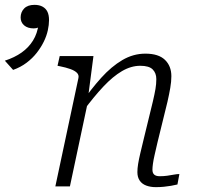

<svg xmlns="http://www.w3.org/2000/svg" viewBox="-188 -768 836 791"><path d="M40 0H100L178 -367L176 -376L197 -537H58L49 -497L59 -495Q84 -490 102 -483.5Q120 -477 129 -468Q138 -459 135 -446ZM461 -182 502 -349Q509 -380 513.5 -406Q518 -432 518 -454Q518 -496 491.5 -521.5Q465 -547 411 -547Q361 -547 316 -520.5Q271 -494 229 -447.5Q187 -401 145 -340L156 -312Q199 -370 238 -411.5Q277 -453 314.5 -475Q352 -497 390 -497Q426 -497 441 -482Q456 -467 456 -442Q456 -422 452.5 -401.5Q449 -381 442 -351L405 -199Q396 -162 390 -136.5Q384 -111 381 -92.5Q378 -74 378 -59Q378 -38 387.5 -24Q397 -10 414.5 -3.5Q432 3 454 3Q471 3 486.5 1.5Q502 0 516.5 -2.5Q531 -5 543 -8L551 -51Q541 -51 528 -48.5Q515 -46 500.5 -44Q486 -42 470 -42Q455 -42 447.5 -48.5Q440 -55 440 -69Q440 -78 442 -93Q444 -108 449 -130Q454 -152 461 -182ZM14 -685Q14 -666 9 -643Q4 -620 -7.5 -596.5Q-19 -573 -36.5 -550.5Q-54 -528 -78.5 -509.5Q-103 -491 -134 -480L-168 -518Q-128 -531 -99 -551.5Q-70 -572 -52 -601Q-34 -630 -29 -669L-15 -665Q-22 -658 -30.5 -654.5Q-39 -651 -49 -651Q-74 -651 -88.5 -663.5Q-103 -676 -103 -696Q-103 -718 -88.5 -733Q-74 -748 -46 -748Q-26 -748 -12.5 -740.5Q1 -733 7.5 -719.5Q14 -706 14 -685Z"/></svg>

Font: Roboto Serif ExtraLight
Style: Italic
Weight: 250
Italic angle: -10°
Designer: Greg Gazdowicz
Foundry: Commercial Type
Version: Version 1.008